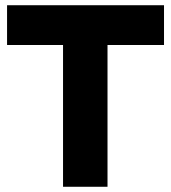

<svg xmlns="http://www.w3.org/2000/svg" viewBox="-20 -714 654 734"><path d="M221 0V-542H7V-694H607V-542H391V0Z"/></svg>

Font: Cantarell Extra Bold
Style: Regular
Weight: 800
Designer: Dave Crossland, Nikolaus Waxweiler, Florian Fecher, Jacques Le Bailly, Eben Sorkin, Alexei Vanyashin, Alexios Zavras, Em
Version: Version 0.303